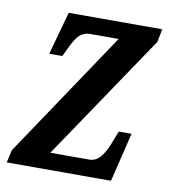

<svg xmlns="http://www.w3.org/2000/svg" viewBox="-66 -593 574 651"><g transform="rotate(10 220.5 -268.0)"><path d="M0 0H359L400 -169H356L347 -146C330 -100 312 -58 274 -58H140L432 -491L441 -536H119L78 -388H123L125 -392C151 -446 162 -478 205 -478H301L10 -44Z"/></g></svg>

Font: Noto Serif Condensed Semi
Style: Italic
Weight: 600
Width: 3
Italic angle: -12°
Designer: Monotype Design Team
Foundry: Monotype Imaging Inc.
Version: Version 1.901